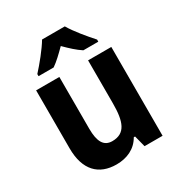

<svg xmlns="http://www.w3.org/2000/svg" viewBox="-181 -890 958 1024"><g transform="rotate(-30 297.5 -378.0)"><path d="M368 -766H228C203 -723 149 -657 114 -619V-606H207C236 -626 264 -653 297 -686C330 -653 359 -626 390 -606H482V-619C446 -659 394 -721 368 -766ZM528 -547H385V-282C385 -171 363 -109 282 -109C230 -109 208 -149 208 -228V-547H65V-190C65 -56 131 10 240 10C304 10 360 -15 391 -70H399L417 0H528Z"/></g></svg>

Font: Noto Sans Myanmar UI SemiCondensed
Style: Bold
Weight: 700
Width: 4
Designer: Monotype Design Team
Foundry: Monotype Imaging Inc.
Version: Version 2.103